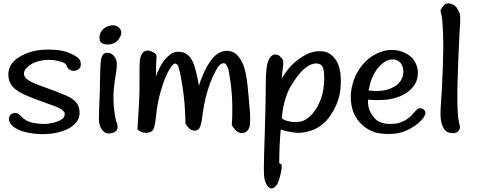

<svg xmlns="http://www.w3.org/2000/svg" viewBox="-20 -781 2794 1122"><path d="M451.2 -418.5Q452.1 -411.6 452.1 -405.3Q452.1 -397.9 450.2 -389.6Q441.4 -373.5 423.3 -368.9Q405.3 -364.3 391.8 -371.1Q378.4 -377.9 374.5 -386.7Q370.6 -395.5 364.7 -404.8Q358.9 -414.1 334.7 -420.9Q310.5 -427.7 288.6 -430.2Q266.6 -432.6 241.5 -430.2Q216.3 -427.7 188.5 -418.2Q160.6 -408.7 136.7 -385.3Q112.8 -361.8 123.5 -335.4Q134.3 -309.1 217 -280Q299.8 -251 366.2 -222.7Q432.6 -194.3 442.1 -147.9Q451.7 -101.6 429 -70.6Q406.2 -39.6 366.9 -23.2Q327.6 -6.8 287.6 -1Q258.3 2.9 227.1 2.9Q215.8 2.9 206.5 2Q164.6 0 129.2 -8.8Q93.8 -17.6 68.4 -33.7Q43 -49.8 35.6 -69.6Q28.3 -89.4 35.9 -102.5Q43.5 -115.7 58.1 -119.6Q72.8 -123.5 85.4 -116.5Q98.1 -109.4 106.9 -98.4Q115.7 -87.4 134.8 -76.7Q153.8 -65.9 184.1 -61.3Q214.4 -56.6 237.8 -56.6Q261.2 -56.6 287.6 -62.7Q314 -68.8 336.9 -81.1Q359.9 -93.3 358.4 -117.7Q353.5 -142.1 289.6 -164.6Q225.6 -187 167.7 -209.2Q109.9 -231.4 79.8 -252.2Q49.8 -272.9 39.3 -296.6Q28.8 -320.3 28.8 -347.2Q28.8 -375 43.9 -401.1Q59.1 -427.2 91.1 -447Q123 -466.8 162.1 -478.5Q201.2 -490.2 252.4 -491.2H265.6Q306.6 -491.2 337.4 -485.4Q369.6 -479 394.8 -467.5Q419.9 -456.1 433.1 -445.6Q446.3 -435.1 451.2 -418.5Z M618.2 -1H613.3Q592.8 -1 576.2 -22.9Q558.1 -46.4 558.1 -84Q558.1 -86.9 558.1 -88.9Q558.1 -126 561 -189Q564 -247.6 564.5 -313.5Q564.9 -379.4 568.4 -415.5Q571.8 -451.7 583 -463.6Q594.2 -475.6 616.5 -471.7Q638.7 -467.8 653.6 -443.1Q668.5 -418.5 659.2 -362.8Q649.9 -307.1 646 -271Q642.1 -234.9 643.1 -193.6Q644 -152.3 650.4 -114.5Q656.7 -76.7 662.6 -61.8Q668.5 -46.9 666.7 -33.4Q665 -20 653.3 -11.5Q641.6 -2.9 618.2 -1ZM585.9 -613.3Q611.3 -633.3 638.2 -633.3H639.2Q666.5 -633.3 682.1 -611.3Q689 -602.1 689 -590.8Q689 -574.2 675.8 -555.2Q654.3 -521 608.6 -521Q563 -521 561.5 -556.4Q560.1 -591.8 585.9 -613.3Z M840.8 -485.4H844.2Q856.9 -485.4 875 -475.6Q897 -464.4 894.8 -448.7Q892.6 -433.1 891.1 -334.5Q897 -353 914.6 -388.4Q932.1 -423.8 960.7 -450.9Q989.3 -478 1019 -478.5Q1048.8 -479 1067.9 -466.8Q1086.9 -454.6 1100.1 -432.6Q1113.3 -410.6 1125.5 -361.3Q1137.7 -312 1142.6 -280.3Q1141.1 -273.4 1145.5 -289.3Q1149.9 -305.2 1166 -343.5Q1182.1 -381.8 1203.6 -414.8Q1225.1 -447.8 1249.8 -465.6Q1274.4 -483.4 1303.7 -483.9Q1333 -484.4 1355.2 -468.5Q1377.4 -452.6 1397.5 -411.6Q1417.5 -370.6 1427.7 -272.9Q1437 -175.3 1440.9 -123Q1441.9 -101.6 1441.9 -85Q1441.9 -58.6 1439 -43.5Q1432.1 -17.6 1414.6 -8.3Q1403.3 -2.9 1393.6 -2.9Q1383.8 -2.9 1375.5 -7.3Q1356 -14.2 1334.5 -49.8Q1338.4 -88.4 1337.4 -162.6Q1336.4 -236.8 1326.9 -303.2Q1317.4 -369.6 1313 -380.9Q1308.6 -392.1 1303.5 -400.9Q1298.3 -409.7 1291.7 -411.1Q1285.2 -412.6 1277.1 -409.7Q1269 -406.7 1260.7 -398.2Q1252.4 -389.6 1242.4 -370.8Q1232.4 -352.1 1220.5 -326.2Q1208.5 -300.3 1194.3 -255.1Q1180.2 -210 1172.6 -167Q1165 -124 1160.4 -87.6Q1155.8 -51.3 1145.8 -33.2Q1135.7 -15.1 1110.6 -18.3Q1085.4 -21.5 1064 -58.6Q1063 -118.2 1058.3 -174.3Q1053.7 -230.5 1046.1 -278.3Q1038.6 -326.2 1031 -358.9Q1023.4 -391.6 1019.8 -397.5Q1016.1 -403.3 1011 -406.7Q1005.9 -410.2 1001 -409.4Q996.1 -408.7 988.5 -400.9Q981 -393.1 969.5 -374.5Q958 -356 944.6 -322.8Q931.2 -289.6 919.4 -248.3Q907.7 -207 901.6 -173.1Q895.5 -139.2 891.6 -100.1Q887.7 -61 880.1 -34.2Q872.6 -7.3 837.9 -4.9Q834.5 -4.9 831.5 -4.9Q802.7 -4.9 783.2 -25.9Q788.1 -105.5 792.2 -171.9Q796.4 -238.3 795.4 -332.8Q794.4 -427.2 800.3 -445.3Q806.2 -463.4 815.4 -473.9Q824.7 -484.4 840.8 -485.4Z M1842.8 -481.9Q1882.8 -483.4 1908 -466.1Q1933.1 -448.7 1949 -419.9Q1964.8 -391.1 1969.7 -349.6Q1971.7 -328.1 1971.7 -305.7Q1971.7 -284.2 1969.7 -261.7Q1964.8 -214.8 1946.3 -171.1Q1927.7 -127.4 1899.9 -91.1Q1872.1 -54.7 1833 -33.2Q1793.9 -11.7 1745.8 -5.9Q1697.8 0 1620.6 -23.9Q1611.8 66.9 1611.8 173.3L1622.1 177.7Q1630.9 186 1621.3 229.5Q1611.8 272.9 1600.6 293.5Q1589.4 314 1573.7 318.8Q1570.3 320.3 1566.4 320.3Q1552.7 320.3 1541 302.2Q1525.9 282.2 1522.9 243.2Q1522 232.4 1522 205.6Q1522 146 1526.9 8.8Q1533.2 -188.5 1533.2 -291Q1533.2 -393.6 1548.1 -426.5Q1563 -459.5 1582.3 -461.9Q1601.6 -464.4 1612.3 -455.1Q1623 -445.8 1630.9 -435.3Q1638.7 -424.8 1634 -392.6Q1629.4 -360.4 1626 -319.8Q1636.7 -342.8 1665.5 -378.9Q1694.3 -415 1743.4 -447.5Q1792.5 -480 1842.8 -481.9ZM1627.4 -90.3Q1633.8 -81.5 1655.8 -75.2Q1677.7 -68.8 1696.5 -67.9Q1715.3 -66.9 1735.4 -70.3Q1755.4 -73.7 1779.5 -91.6Q1803.7 -109.4 1824 -140.1Q1844.2 -170.9 1857.4 -209.5Q1870.6 -248 1873.5 -293.2Q1876.5 -338.4 1872.1 -366.2Q1867.7 -394 1854.7 -402.6Q1841.8 -411.1 1824.2 -410.2Q1806.6 -409.2 1784.4 -397.5Q1762.2 -385.7 1737.1 -358.4Q1711.9 -331.1 1673.3 -267.6Q1633.3 -186.5 1627.4 -90.3Z M2133.8 -252.9Q2135.3 -252.4 2158.9 -249.8Q2182.6 -247.1 2216.8 -251.7Q2251 -256.3 2282 -273.4Q2313 -290.5 2326.9 -318.8Q2340.8 -347.2 2336.2 -375.2Q2331.5 -403.3 2318.4 -416Q2305.2 -428.7 2287.1 -432.4Q2269 -436 2250 -429.9Q2231 -423.8 2211.2 -407Q2191.4 -390.1 2177.2 -368.4Q2163.1 -346.7 2152.6 -321.3Q2142.1 -295.9 2133.8 -252.9ZM2130.4 -198.7Q2129.9 -173.3 2133.8 -154.8Q2137.7 -136.2 2147.7 -119.1Q2157.7 -102.1 2170.4 -88.6Q2183.1 -75.2 2199.2 -68.4Q2215.3 -61.5 2231.4 -58.6Q2247.6 -55.7 2275.4 -57.1Q2303.2 -58.6 2323 -66.4Q2342.8 -74.2 2357.2 -83.7Q2371.6 -93.3 2382.1 -103.8Q2392.6 -114.3 2402.3 -126Q2412.1 -137.7 2420.7 -144Q2429.2 -150.4 2441.9 -147.9Q2454.6 -145.5 2462.4 -133.8Q2466.3 -128.9 2466.3 -121.6Q2466.3 -112.3 2460.4 -103.5Q2452.6 -86.9 2431.9 -67.6Q2411.1 -48.3 2382.3 -32Q2353.5 -15.6 2323 -6.8Q2292.5 2 2249.5 2Q2214.8 2 2176.8 -5.9Q2130.9 -19.5 2095.7 -51.8Q2060.5 -84 2043.5 -129.4Q2029.8 -171.4 2029.8 -211.9V-218.8Q2030.8 -263.2 2046.6 -310.5Q2062.5 -357.9 2096.9 -400.4Q2131.3 -442.9 2178.2 -466.1Q2225.1 -489.3 2267.6 -489.3Q2310.1 -489.3 2345.9 -472.2Q2381.8 -455.1 2399.2 -429Q2416.5 -402.8 2420.7 -375Q2424.8 -347.2 2416.5 -316.4Q2408.2 -285.6 2379.2 -257.6Q2350.1 -229.5 2303.7 -212.9Q2260.3 -199.2 2222.9 -197.3Q2185.5 -195.3 2164.6 -196.3Q2143.6 -197.3 2130.4 -198.7Z M2578.6 -753.9Q2586.4 -761.2 2601.6 -761.2Q2612.8 -761.2 2627.4 -754.4Q2654.3 -740.7 2667.5 -697.3Q2669.4 -684.1 2669.4 -665.5Q2669.4 -638.2 2665.5 -596.7Q2661.6 -527.8 2658 -426.5Q2654.3 -325.2 2653.1 -279.1Q2651.9 -232.9 2653.1 -171.4Q2654.3 -109.9 2658.9 -83.7Q2663.6 -57.6 2666 -48.8Q2668.5 -44.4 2668.5 -38.6Q2668.5 -33.2 2666 -28.8Q2663.1 -20 2656.5 -13.2Q2649.9 -6.3 2638.2 -3.9Q2632.8 -2.9 2627 -2.9Q2618.7 -2.9 2604.5 -5.9Q2585.9 -10.3 2573 -30.8Q2560.1 -51.3 2556.2 -83.5Q2554.2 -96.7 2554.2 -117.2Q2554.2 -144 2557.1 -180.7Q2562 -246.1 2566.2 -347.4Q2570.3 -448.7 2570.3 -503.4Q2570.3 -558.1 2568.4 -600.6Q2566.4 -643.1 2564.2 -665Q2562 -687 2553.7 -718.8Q2563.5 -741.2 2578.6 -753.9Z"/></svg>

Font: Myanmar Kalay
Style: Regular
Weight: 400
Designer: Khon Soe Zaw Thu
Foundry: PaOh Unicode khonsoezawthu@gmail.com and @hotmail.com
Version: Version 1.20 December 6, 2016